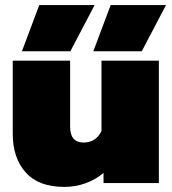

<svg xmlns="http://www.w3.org/2000/svg" viewBox="-20 -718 676 753"><path d="M134 -698H351L256 -517H66ZM414 -698H631L536 -517H346ZM30 -193V-480H255V-221Q255 -159 308 -159Q356 -159 378 -204V-480H603V0H386V-40Q356 -14 316 0.5Q276 15 232 15Q131 15 80.5 -42Q30 -99 30 -193Z"/></svg>

Font: Prompt Black
Style: Regular
Weight: 900
Designer: Katatrad Team
Foundry: CadsonDemak
Version: Version 1.000